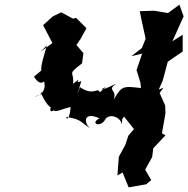

<svg xmlns="http://www.w3.org/2000/svg" viewBox="-20 -770 808 824"><path d="M408 -374C398 -400 386 -354 323 -396C305 -347 311 -362 329 -422C291 -405 343 -450 293 -410C301 -467 263 -445 332 -498L338 -542L308 -577L327 -605L351 -649L307 -693L293 -690L243 -717L207 -700L165 -662L205 -585L154 -548L181 -575L164 -515C145 -443 177 -487 126 -441C155 -392 178 -428 166 -424C174 -420 182 -364 127 -355C199 -382 208 -378 155 -372C185 -305 209 -299 203 -319C174 -270 243 -301 198 -318C215 -278 219 -295 283 -311C280 -265 268 -252 264 -268C326 -258 318 -253 368 -218C336 -245 340 -293 407 -262C362 -239 414 -220 433 -260C453 -284 498 -267 503 -236C509 -303 495 -236 512 -270L555 -216L531 -188L518 -149L490 -97L484 -17L506 -30L532 34L607 21L629 3L603 -42L633 -96L638 -134L690 -189L675 -198L690 -283L689 -317L665 -371L682 -394L661 -385L678 -423L700 -505L764 -549V-621L720 -593L768 -700L750 -750L701 -714L642 -724L580 -722C587 -682 597 -643 605 -604L589 -564L544 -529L590 -540L566 -469L583 -414L585 -392C505 -402 502 -400 468 -342C484 -389 436 -379 478 -411C401 -372 409 -388 435 -396Z"/></svg>

Font: Asimov Aggro
Style: It
Weight: 500
Designer: Google
Version: Version 2.000980; 2014